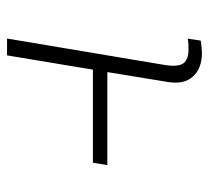

<svg xmlns="http://www.w3.org/2000/svg" viewBox="-44 -549 593 545"><g transform="rotate(90 252.5 -276.5)"><path d="M137.2 0H89.4L164.6 -448.7Q170.4 -486.3 159.4 -501Q148.4 -515.6 118.7 -515.1Q105.5 -515.6 89.8 -513.2L95.2 -549.8Q104.5 -551.3 114 -552.2Q123.5 -553.2 130.4 -553.2Q174.3 -553.2 197.5 -527.3Q220.7 -501.5 212.4 -454.1L184.6 -284.7H448.7L441.9 -243.7H177.7Z"/></g></svg>

Font: Inter Extra Light
Style: Italic
Weight: 200
Italic angle: -9.39999°
Designer: Rasmus Andersson
Foundry: rsms
Version: Version 4.000;git-3c8e0fc